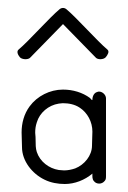

<svg xmlns="http://www.w3.org/2000/svg" viewBox="-20 -460 320 480"><path d="M128.9 -436.9C104.4 -416.7 50.9 -356.3 26.5 -336.1C20.7 -331.3 24.8 -322.7 29.6 -317C34.4 -311.2 49 -310.3 54.7 -315.1L137.5 -399.8L220.3 -315.1C226 -310.3 239.6 -311.2 244.4 -317C249.2 -322.7 254.3 -331.3 248.5 -336.1C224.1 -356.3 170.6 -416.7 146.1 -436.9C140.9 -441.2 134.1 -441.2 128.9 -436.9ZM137 -236C105 -236 73 -220 54 -194C40 -175 34 -152 34 -129C34 -117 35 -104 35 -92C35 -58 60 -26 91 -11C107 -3 125 0 142 0C167 0 192 -10 211 -26C211 -20 210 -12 215 -7C218 -3 223 -1 228 -1C233 -1 238 -3 242 -8C245 -11 245 -16 245 -21V-214C245 -223 236 -231 228 -231C226 -231 225 -231 223 -230C215 -228 211 -219 211 -211C211 -207 206 -214 205 -215C186 -229 162 -236 138 -236ZM137 -202C152 -202 167 -199 179 -191C199 -178 211 -155 211 -131C211 -120 210 -108 210 -96C210 -71 191 -48 168 -39C159 -36 150 -34 140 -34C136 -34 131 -35 127 -35C102 -39 80 -56 72 -80C69 -89 69 -100 69 -110C69 -123 68 -122 68 -128C68 -137 69 -145 72 -154C79 -178 101 -197 127 -201C130 -201 134 -202 137 -202Z"/></svg>

Font: LetsTrace
Style: basic
Weight: 500
Version: Version 002.000